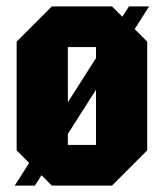

<svg xmlns="http://www.w3.org/2000/svg" viewBox="-20 -580 512 600"><path d="M32 -110V-450L142 -560H330L440 -450V-110L330 0H142ZM192 -127H280V-433H192ZM26 0 383 -560H446L89 0Z"/></svg>

Font: Tektur Condensed
Style: Bold
Weight: 700
Width: 3
Designer: Adam Jagosz
Foundry: Adam Jagosz
Version: Version 1.005;gftools[0.9.30]